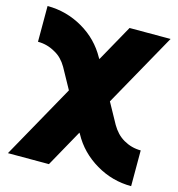

<svg xmlns="http://www.w3.org/2000/svg" viewBox="-105 -591 817 882"><g transform="rotate(15 304.0 -150.0)"><path d="M13 -500V-330Q35 -330 55.5 -324.5Q76 -319 95 -308Q114 -298 128.5 -283Q143 -268 154 -249L208 -151L12 200H207L305 24L309 30Q330 69 360.5 100Q391 131 430 154Q508 200 598 200V30Q576 30 555.5 24.5Q535 19 516 8Q497 -3 482.5 -18.5Q468 -34 457 -53L403 -151L598 -500H403L306 -326L302 -332Q259 -410 181 -455Q103 -500 13 -500Z"/></g></svg>

Font: Unageo
Style: Black
Weight: 900
Designer: Richard Sepsi
Foundry: Richard Sepsi
Version: Version 2.000